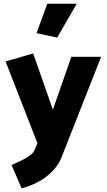

<svg xmlns="http://www.w3.org/2000/svg" viewBox="-20 -790 573 1031"><path d="M167 12Q161 30 139.5 45.5Q118 61 91.5 73.5Q65 86 42 96L96 221Q141 210 183.5 187.5Q226 165 259 132Q292 99 308 61L523 -485H363L264 -201L158 -503L10 -460L181 -21ZM287 -588 392 -770H234L176 -612Z"/></svg>

Font: Catamaran Thin ExtraBold
Style: Regular
Weight: 800
Version: Version 2.000